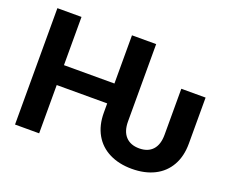

<svg xmlns="http://www.w3.org/2000/svg" viewBox="-116 -897 1316 1096"><g transform="rotate(20 542.5 -348.5)"><path d="M513 -237.3V-293.3H206.4V0H59.9V-707H206.4V-414.1H513V-707H659.9V-237.3Q659.9 -177.9 689.2 -146.1Q718.6 -114.4 771.8 -114.4Q824.5 -114.4 853.3 -145.9Q882 -177.4 882 -237.3V-516.6H1029.5V-237.3Q1029.5 -160 997.9 -104.3Q966.3 -48.5 908.2 -19.4Q850.1 9.8 771.8 9.8Q693.6 9.8 635.1 -19.6Q576.5 -48.9 544.7 -104.7Q513 -160.5 513 -237.3Z"/></g></svg>

Font: Pretendard Std Variable
Style: Regular
Weight: 400
Designer: Base glyphs from Inter by Rasmus Andersson; Hangeul glyphs from Noto Sans CJK(Source Han Sans) by Jang Soo-young and Kan
Foundry: Kil Hyung-jin
Version: Version 1.309;Glyphs 3.2 (3225)